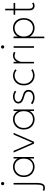

<svg xmlns="http://www.w3.org/2000/svg" viewBox="1411 -2154 924 3864"><g transform="rotate(-90 1873.0 -222.0)"><path d="M25.5 220Q1.5 220 -15.5 213.8Q-32.5 207.5 -39 201.5L-19 174.5Q-13.5 179.5 -4.8 183.8Q4 188 25 188Q54.5 188 68.5 169.8Q82.5 151.5 86.8 119Q91 86.5 91 44V-410.5H123V63Q123 112 114.5 147.2Q106 182.5 84.8 201.2Q63.5 220 25.5 220ZM110.5 -598.5Q96.5 -598.5 87 -608Q77.5 -617.5 77.5 -631Q77.5 -640 82 -647.5Q86.5 -655 94 -659.5Q101.5 -664 110.5 -664Q120 -664 127.2 -659.5Q134.5 -655 138.8 -647.5Q143 -640 143 -631Q143 -617.5 133.8 -608Q124.5 -598.5 110.5 -598.5Z M614.5 0V-91Q611.5 -77 591.2 -52.2Q571 -27.5 535 -7.8Q499 12 449.5 12Q395 12 347.8 -13Q300.5 -38 271.5 -86.5Q242.5 -135 242.5 -205Q242.5 -275 271.5 -323.5Q300.5 -372 347.8 -397.2Q395 -422.5 449.5 -422.5Q499 -422.5 535.2 -403.2Q571.5 -384 592.2 -359.5Q613 -335 614.5 -319V-410.5H645.5V0ZM274.5 -205Q274.5 -147 299.5 -105.5Q324.5 -64 364 -42Q403.5 -20 446.5 -20Q494 -20 531.5 -42.5Q569 -65 590.8 -106.5Q612.5 -148 612.5 -205Q612.5 -262 590.8 -303.5Q569 -345 531.5 -367.8Q494 -390.5 446.5 -390.5Q403.5 -390.5 364 -368.2Q324.5 -346 299.5 -304.5Q274.5 -263 274.5 -205Z M735 -410.5H769.5L933.5 -32L1096.5 -410.5H1131L952.5 0H914.5Z M1570.5 0V-91Q1567.5 -77 1547.2 -52.2Q1527 -27.5 1491 -7.8Q1455 12 1405.5 12Q1351 12 1303.8 -13Q1256.5 -38 1227.5 -86.5Q1198.5 -135 1198.5 -205Q1198.5 -275 1227.5 -323.5Q1256.5 -372 1303.8 -397.2Q1351 -422.5 1405.5 -422.5Q1455 -422.5 1491.2 -403.2Q1527.5 -384 1548.2 -359.5Q1569 -335 1570.5 -319V-410.5H1601.5V0ZM1230.5 -205Q1230.5 -147 1255.5 -105.5Q1280.5 -64 1320 -42Q1359.5 -20 1402.5 -20Q1450 -20 1487.5 -42.5Q1525 -65 1546.8 -106.5Q1568.5 -148 1568.5 -205Q1568.5 -262 1546.8 -303.5Q1525 -345 1487.5 -367.8Q1450 -390.5 1402.5 -390.5Q1359.5 -390.5 1320 -368.2Q1280.5 -346 1255.5 -304.5Q1230.5 -263 1230.5 -205Z M1863 -422.5Q1888.5 -422.5 1911.5 -416.2Q1934.5 -410 1952.5 -400.8Q1970.5 -391.5 1980.5 -383L1959 -357Q1948 -367.5 1922 -379Q1896 -390.5 1863 -390.5Q1819 -390.5 1787.8 -371.5Q1756.5 -352.5 1756.5 -317Q1756.5 -282.5 1787.8 -262.2Q1819 -242 1868.5 -229Q1905.5 -219.5 1934.2 -205.8Q1963 -192 1979.5 -169.2Q1996 -146.5 1996 -109Q1996 -79 1984 -56.2Q1972 -33.5 1950.8 -18.5Q1929.5 -3.5 1901.5 4.2Q1873.5 12 1841.5 12Q1811 12 1784.2 4.8Q1757.5 -2.5 1737.5 -13Q1717.5 -23.5 1706.5 -33L1729.5 -62.5Q1742.5 -48.5 1772.5 -34.2Q1802.5 -20 1844 -20Q1894.5 -20 1928 -44.8Q1961.5 -69.5 1961.5 -109Q1961.5 -138.5 1945.5 -156Q1929.5 -173.5 1904 -183.8Q1878.5 -194 1850.5 -201Q1823.5 -208 1800.2 -217.5Q1777 -227 1759.5 -240.8Q1742 -254.5 1732.2 -273.5Q1722.5 -292.5 1722.5 -317.5Q1722.5 -348.5 1741.5 -372Q1760.5 -395.5 1792.5 -409Q1824.5 -422.5 1863 -422.5Z M2283 -20Q2331 -20 2359.5 -34.8Q2388 -49.5 2394 -54.5L2413.5 -26.5Q2410.5 -24 2392.5 -14.5Q2374.5 -5 2345.2 3.5Q2316 12 2279 12Q2235 12 2190.8 -11.8Q2146.5 -35.5 2116.8 -84Q2087 -132.5 2087 -205.5Q2087 -279 2116.8 -327Q2146.5 -375 2190.8 -398.8Q2235 -422.5 2279 -422.5Q2316 -422.5 2343.8 -413Q2371.5 -403.5 2388.8 -392.5Q2406 -381.5 2410 -377L2391 -349Q2386.5 -353.5 2373.2 -363.5Q2360 -373.5 2337.5 -382Q2315 -390.5 2283 -390.5Q2244.5 -390.5 2206.5 -369.2Q2168.5 -348 2143.8 -306.8Q2119 -265.5 2119 -205.5Q2119 -145.5 2143.8 -104Q2168.5 -62.5 2206.5 -41.2Q2244.5 -20 2283 -20Z M2559.5 0H2528.5V-410.5H2559.5V-333.5H2557Q2558.5 -347 2574.8 -368Q2591 -389 2619.2 -405.8Q2647.5 -422.5 2684.5 -422.5Q2713.5 -422.5 2733.5 -415.5Q2753.5 -408.5 2760.5 -401.5L2745 -373Q2738 -378.5 2720.5 -384.5Q2703 -390.5 2678 -390.5Q2643 -390.5 2616.2 -365.5Q2589.5 -340.5 2574.5 -306Q2559.5 -271.5 2559.5 -243Z M2843 0V-410.5H2875V0ZM2859.5 -598.5Q2846 -598.5 2836.5 -608Q2827 -617.5 2827 -631Q2827 -645 2836.8 -654.5Q2846.5 -664 2859.5 -664Q2868.5 -664 2876.2 -659.5Q2884 -655 2888.8 -647.8Q2893.5 -640.5 2893.5 -631Q2893.5 -617.5 2883.5 -608Q2873.5 -598.5 2859.5 -598.5Z M3068.5 208H3036V-410.5H3070V-319Q3072 -336 3093.5 -360.5Q3115 -385 3152.8 -403.8Q3190.5 -422.5 3240.5 -422.5Q3295.5 -422.5 3340.8 -397.2Q3386 -372 3413.2 -323.5Q3440.5 -275 3440.5 -205Q3440.5 -135 3413.2 -86.5Q3386 -38 3340.8 -13Q3295.5 12 3240.5 12Q3190.5 12 3152.2 -7.5Q3114 -27 3092.2 -51.5Q3070.5 -76 3068.5 -91ZM3408 -205Q3408 -263 3384.8 -304.5Q3361.5 -346 3324.2 -368.2Q3287 -390.5 3244 -390.5Q3196.5 -390.5 3156.8 -367.8Q3117 -345 3093.5 -303.5Q3070 -262 3070 -205Q3070 -148 3093.5 -106.5Q3117 -65 3156.8 -42.5Q3196.5 -20 3244 -20Q3287 -20 3324.2 -42Q3361.5 -64 3384.8 -105.5Q3408 -147 3408 -205Z M3508 -410.5H3597.5V-579H3629.5V-410.5H3746.5V-378.5H3629.5V-101Q3629.5 -55.5 3646.5 -37.8Q3663.5 -20 3686.5 -20Q3710 -20 3721.5 -28Q3733 -36 3735 -38.5L3754.5 -12Q3752 -9.5 3743.5 -3.5Q3735 2.5 3720.8 7.2Q3706.5 12 3685.5 12Q3649 12 3623.2 -12.8Q3597.5 -37.5 3597.5 -93V-378.5H3508Z"/></g></svg>

Font: League Spartan Thin Thin
Style: Regular
Weight: 250
Version: Version 2.002